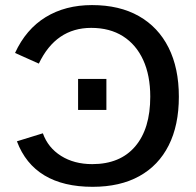

<svg xmlns="http://www.w3.org/2000/svg" viewBox="-20 -718 762 748"><path d="M339.4 -78.6Q447.8 -78.6 506.6 -147.5Q565.4 -216.3 565.4 -341.3Q565.4 -424.3 537.8 -484.4Q510.3 -544.4 459 -576.9Q407.7 -609.4 335.4 -609.4Q197.8 -609.4 131.3 -470.2L38.6 -511.7Q81.1 -604 157.7 -651.1Q234.4 -698.2 338.4 -698.2Q445.3 -698.2 521 -655.3Q596.7 -612.3 636.7 -532.5Q676.8 -452.6 676.8 -341.3Q676.8 -230 637.2 -151.6Q597.7 -73.2 522.7 -31.7Q447.8 9.8 340.8 9.8Q227.1 9.8 153.1 -34.7Q79.1 -79.1 45.9 -167.5L147 -198.7Q167 -142.6 218 -110.6Q269 -78.6 339.4 -78.6ZM394.5 -410.6V-289.6H284.2V-410.6Z"/></svg>

Font: Arimo Medium
Style: Regular
Weight: 500
Designer: Steve Matteson
Foundry: Monotype Imaging Inc.
Version: Version 1.33